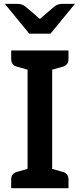

<svg xmlns="http://www.w3.org/2000/svg" viewBox="-20 -986 417 1006"><path d="M253.4 -621.1V-101.1L310.1 -85Q338.9 -76.2 338.9 -45.4V0H124.5H38.6V-45.9Q38.6 -76.2 67.4 -85L124.5 -101.1V-621.1L67.4 -636.7Q38.6 -646 38.6 -676.3V-721.7H253.4H338.9V-676.3Q338.9 -646 310.1 -636.7ZM133.3 -809.6H244.6L372.6 -965.8H308.1Q294.4 -965.8 284.7 -962.6Q274.9 -959.5 264.6 -951.7L189 -886.7L113.3 -951.7Q103 -959.5 93.3 -962.6Q83.5 -965.8 69.8 -965.8H5.4Z"/></svg>

Font: Lycee Sans SemiBold
Style: Regular
Weight: 600
Designer: Justin Alvin
Foundry: Alkove Design
Version: Version 1.030